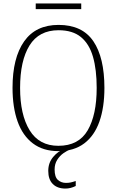

<svg xmlns="http://www.w3.org/2000/svg" viewBox="-20 -870 682 1118"><path d="M320 10Q231 10 171.5 -35Q112 -80 82.5 -162.5Q53 -245 53 -359Q53 -533 120.5 -629Q188 -725 321 -725Q459 -725 523.5 -630Q588 -535 588 -358Q588 -245 559 -162.5Q530 -80 470.5 -35Q411 10 320 10ZM320 -21Q438 -21 490.5 -111Q543 -201 543 -358Q543 -464 521.5 -539Q500 -614 451.5 -654Q403 -694 321 -694Q207 -694 152 -605.5Q97 -517 97 -358Q97 -202 152.5 -111.5Q208 -21 320 -21ZM361 228Q314 228 287.5 201.5Q261 175 261 125Q261 78 289.5 44Q318 10 351 0H390Q371 7 349.5 22Q328 37 313 61Q298 85 298 117Q298 161 317.5 178Q337 195 364 195Q379 195 391 192.5Q403 190 421 184V213Q391 228 361 228ZM188 -817V-850H453V-817Z"/></svg>

Font: Noto Serif SemiCondensed ExtraLight
Style: Regular
Weight: 200
Width: 4
Designer: Monotype Design Team
Foundry: Monotype Imaging Inc.
Version: Version 2.014